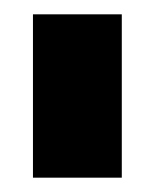

<svg xmlns="http://www.w3.org/2000/svg" viewBox="-20 -647 216 268"><path d="M26 -627H150V-399H26Z"/></svg>

Font: Blinker ExtraBold
Style: Regular
Weight: 800
Designer: Juergen Huber
Foundry: supertype
Version: Version 1.017;hotconv 1.0.117;makeotfexe 2.5.65602